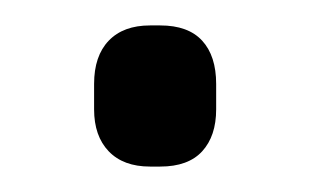

<svg xmlns="http://www.w3.org/2000/svg" viewBox="-20 -132 244 151"><path d="M98 -1Q77 -1 65.5 -13Q54 -25 54 -46V-66Q54 -88 65.5 -100Q77 -112 98 -112H106Q128 -112 139 -100Q150 -88 150 -66V-46Q150 -25 139 -13Q128 -1 106 -1Z"/></svg>

Font: Quicksand Light Medium
Style: Regular
Weight: 500
Version: Version 3.006